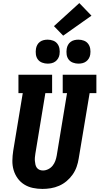

<svg xmlns="http://www.w3.org/2000/svg" viewBox="-20 -1221 647 1249"><path d="M256 8Q224 8 193.5 1.5Q163 -5 137.5 -21Q112 -37 94.5 -61.5Q77 -86 68.5 -115Q60 -144 60.5 -176Q61 -208 66 -240L128 -615H100V-735H319V-615H275L210 -221Q208 -209 207 -197Q206 -185 207 -173.5Q208 -162 210.5 -150.5Q213 -139 219.5 -130Q226 -121 236.5 -116.5Q247 -112 259 -112Q277 -112 294 -120.5Q311 -129 322.5 -143.5Q334 -158 340 -175Q346 -192 349 -209L416 -615H388V-735H607V-615H563L492 -190Q488 -163 478.5 -136Q469 -109 452.5 -85.5Q436 -62 413.5 -43Q391 -24 364.5 -12.5Q338 -1 310.5 3.5Q283 8 256 8ZM490 -807Q472 -807 454.5 -813.5Q437 -820 426.5 -834Q416 -848 413.5 -866.5Q411 -885 414 -904Q416 -917 422.5 -929Q429 -941 440 -949Q451 -957 464 -960Q477 -963 490 -963Q509 -963 526 -956.5Q543 -950 553.5 -936Q564 -922 567 -903.5Q570 -885 567 -866Q565 -853 558 -841Q551 -829 540 -821Q529 -813 516 -810Q503 -807 490 -807ZM290 -807Q272 -807 254.5 -813.5Q237 -820 226.5 -834Q216 -848 213.5 -866.5Q211 -885 214 -904Q216 -917 222.5 -929Q229 -941 240 -949Q251 -957 264 -960Q277 -963 290 -963Q309 -963 326 -956.5Q343 -950 353.5 -936Q364 -922 367 -903.5Q370 -885 367 -866Q365 -853 358 -841Q351 -829 340 -821Q329 -813 316 -810Q303 -807 290 -807ZM391 -989 331 -1051 496 -1201 575 -1119Z"/></svg>

Font: Iosevka Slab HvExObl
Style: Regular
Weight: 900
Width: 7
Italic angle: -9°
Monospace: yes
Designer: Belleve Invis
Foundry: Belleve Invis
Version: Version 11.1.1; ttfautohint (v1.8.3)